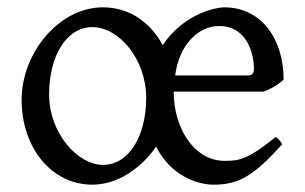

<svg xmlns="http://www.w3.org/2000/svg" viewBox="-20 -489 832 524"><path d="M673 -301C673 -287 667 -283 654 -283H458C469 -366 520 -418 578 -418C654 -418 673 -343 673 -301ZM261 -39C192 -39 114 -126 114 -231C114 -336 161 -415 232 -415C305 -415 379 -327 379 -222C379 -118 332 -39 261 -39ZM261 -469C140 -469 39 -343 39 -217C39 -84 122 15 232 15C317 15 381 -51 406 -89C445 -11 516 15 563 15C632 15 672 -9 750 -95C748 -100 741 -111 732 -115C655 -52 630 -50 593 -50C510 -50 454 -139 454 -239H699C711 -243 736 -254 754 -272C754 -384 692 -469 592 -469C576 -469 486 -457 424 -366C406 -400 356 -469 261 -469Z"/></svg>

Font: Temporarium
Style: Regular
Weight: 400
Version: Version 1.1